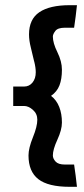

<svg xmlns="http://www.w3.org/2000/svg" viewBox="-20 -679 325 741"><path d="M184 -538Q184 -513 201.5 -477.5Q219 -442 219 -410Q219 -374 209.5 -349.5Q200 -325 177 -309Q198 -293 208.5 -266.5Q219 -240 219 -206Q219 -178 201.5 -140Q184 -102 184 -79Q184 -67 194.5 -55.5Q205 -44 230 -44H266Q269 -22 272 -1Q275 20 277 42H249Q166 42 128 12.5Q90 -17 90 -79Q90 -107 107 -149Q124 -191 124 -217Q124 -240 107 -255Q90 -270 73 -270H31V-345H73Q93 -345 105.5 -360.5Q118 -376 118 -400Q118 -409 116.5 -419.5Q115 -430 112 -442V-441Q106 -468 99 -495.5Q92 -523 92 -546Q92 -605 132 -632Q172 -659 249 -659H277Q275 -637 272 -615.5Q269 -594 266 -572H230Q203 -572 193.5 -559.5Q184 -547 184 -538Z"/></svg>

Font: Palanquin SemiBold
Style: Regular
Weight: 600
Designer: Pria Ravichandran
Version: Version 1.0.4